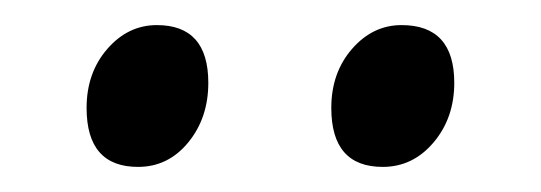

<svg xmlns="http://www.w3.org/2000/svg" viewBox="-20 -682 431 153"><path d="M146 -616Q146 -588 130 -568.5Q114 -549 90 -549Q49 -549 49 -596Q49 -624 65.5 -643Q82 -662 105 -662Q146 -662 146 -616ZM342 -616Q342 -588 325.5 -568.5Q309 -549 285 -549Q244 -549 244 -596Q244 -624 260.5 -643Q277 -662 300 -662Q342 -662 342 -616Z"/></svg>

Font: Ekushey Kolom
Style: Regular
Weight: 400
Designer: Al Mamun Sumon
Foundry: Al Mamun Sumon
Version: Version 1.0